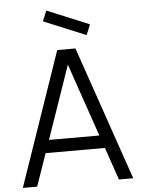

<svg xmlns="http://www.w3.org/2000/svg" viewBox="-63 -1024 786 1072"><g transform="rotate(-5 330.0 -487.5)"><path d="M474 -877.1 237.5 -975 213.5 -916.7 450 -818.8ZM559.4 0H639.6L381.2 -750H279.2L20.8 0H101L164.6 -182.3H496.9ZM189.6 -254.2 331.2 -663.5 471.9 -254.2Z"/></g></svg>

Font: Manrope3
Style: Regular
Weight: 400
Width: 4
Designer: Mikhail Sharanda
Foundry: Mikhail Sharanda
Version: Version 3.000;PS 003.000;hotconv 1.0.88;makeotf.lib2.5.64775